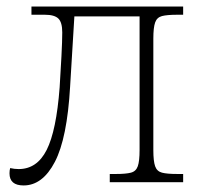

<svg xmlns="http://www.w3.org/2000/svg" viewBox="-20 -556 623 586"><path d="M52 10Q9 10 9 -27Q9 -32 9.5 -35.5Q10 -39 11 -43Q24 -40 37 -40Q93 -40 122.5 -98.5Q152 -157 162 -289Q165 -335 167.5 -383.5Q170 -432 170 -457Q170 -488 158 -499.5Q146 -511 117 -511H76V-536H539V-511H521Q490 -511 474.5 -507Q459 -503 453.5 -487.5Q448 -472 448 -438V-98Q448 -64 453.5 -48.5Q459 -33 474.5 -29Q490 -25 521 -25H539V0H315V-25H334Q364 -25 379.5 -29Q395 -33 400.5 -48.5Q406 -64 406 -98V-506H207L194 -292Q185 -134 147.5 -62Q110 10 52 10Z"/></svg>

Font: Noto Serif ExtraLight
Style: Regular
Weight: 200
Designer: Monotype Design Team
Foundry: Monotype Imaging Inc.
Version: Version 2.015; ttfautohint (v1.8.4.7-5d5b)